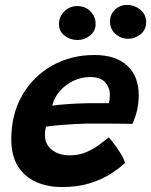

<svg xmlns="http://www.w3.org/2000/svg" viewBox="-20 -755 610 775"><path d="M485 -97.5Q462.5 -76 427.2 -53.5Q392 -31 343.2 -15.5Q294.5 0 231 0Q137 0 81.2 -49.2Q25.5 -98.5 25.5 -192Q25.5 -294.5 70.2 -371.2Q115 -448 191 -490.5Q267 -533 361 -533Q447.5 -533 493.8 -489.8Q540 -446.5 540 -370Q540 -310.5 514.5 -255Q508.5 -255 485 -255.5Q461.5 -256 431.2 -256Q401 -256 372.5 -256Q344 -256 328.5 -256Q284 -255 236.8 -251.2Q189.5 -247.5 166 -244Q161.5 -230 161.5 -209Q161.5 -172.5 189.5 -150.2Q217.5 -128 261 -128Q298 -128 327.8 -140.8Q357.5 -153.5 380.2 -170.5Q403 -187.5 419.5 -200.5Q423 -197 437 -178.8Q451 -160.5 465.5 -137.8Q480 -115 485 -97.5ZM191 -328.5Q210 -331.5 249 -334.5Q288 -337.5 336.5 -338.5Q364.5 -338.5 389.2 -338.5Q414 -338.5 419.5 -338.5Q421.5 -346 422.5 -355.2Q423.5 -364.5 423.5 -373.5Q423 -401.5 404.2 -422.8Q385.5 -444 344 -444Q308 -444 275.8 -428.5Q243.5 -413 221 -386.8Q198.5 -360.5 191 -328.5ZM497.5 -598.5Q467.5 -598.5 445.8 -618.2Q424 -638 424 -667.5Q424 -696.5 444 -715.8Q464 -735 492 -735Q523.5 -735 546.8 -715.5Q570 -696 570 -665.5Q570 -635 547.5 -616.8Q525 -598.5 497.5 -598.5ZM292 -593.5Q263.5 -593.5 240.8 -611Q218 -628.5 218 -657.5Q218 -688 239.8 -709.2Q261.5 -730.5 291.5 -730.5Q324 -730.5 345 -709.2Q366 -688 366 -658Q366 -630 343.8 -611.8Q321.5 -593.5 292 -593.5Z"/></svg>

Font: Grandstander SemiBold
Style: Italic
Weight: 600
Italic angle: -15°
Designer: Tyler Finck
Foundry: Etcetera Type Co
Version: Version 1.200; ttfautohint (v1.8.3)